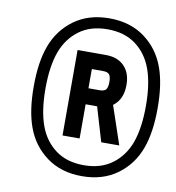

<svg xmlns="http://www.w3.org/2000/svg" viewBox="-85 -919 847 922"><g transform="rotate(10 338.5 -458.0)"><path d="M387.4 -588.5H333.3V-494.8H387.4Q410.8 -494.8 418.9 -505.5Q427.1 -516.3 427.1 -541.7Q427.1 -567.1 418.9 -577.8Q410.8 -588.5 387.4 -588.5ZM510.4 -541.7Q510.4 -470.7 463.5 -436.8L526.7 -250H438.8L389.3 -416.7H333.3V-250H250V-666.7H387.4Q445.3 -666.7 477.9 -633.5Q510.4 -600.3 510.4 -541.7ZM375 -789.7Q292.3 -789.7 237 -748.4Q181.6 -707 156.2 -638Q130.2 -566.4 130.2 -458.3Q130.2 -350.3 156.2 -278.6Q181.6 -209 236.7 -168Q291.7 -127 375 -127Q457.7 -127 513 -168.3Q568.4 -209.6 593.8 -278.6Q619.8 -350.3 619.8 -458.3Q619.8 -566.4 593.8 -638Q568.4 -707.7 513.3 -748.7Q458.3 -789.7 375 -789.7ZM648.4 -654.9Q677.1 -576.8 677.1 -458.3Q677.1 -339.8 648.4 -261.7Q617.8 -177.1 547.2 -125.3Q476.6 -73.6 375 -73.6Q273.4 -73.6 202.8 -125.3Q132.2 -177.1 101.6 -261.7Q72.9 -339.8 72.9 -458.3Q72.9 -576.8 101.6 -654.9Q132.2 -739.6 202.8 -791.3Q273.4 -843.1 375 -843.1Q476.6 -843.1 547.2 -791.3Q617.8 -739.6 648.4 -654.9Z"/></g></svg>

Font: Monoid
Style: Regular
Weight: 400
Width: 4
Monospace: yes
Designer: Andreas Larsen (@larsenwork)
Version: Version 0.61